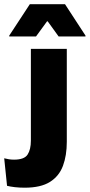

<svg xmlns="http://www.w3.org/2000/svg" viewBox="-67 -713 427 914"><path d="M80 -86V-480.5H251V-86ZM50.5 180.5Q25.5 180.5 3.8 178Q-18 175.5 -33.5 171.5L-47 40.5Q-36 43.5 -24.5 45.2Q-13 47 0 47Q48.5 47 64.2 23Q80 -1 80 -43.5V-111.5H251V-38Q251 27 232.8 76.2Q214.5 125.5 170.8 153Q127 180.5 50.5 180.5ZM75 -693H242.5L340 -543.5V-539.5H212L160 -611.5H157L104.5 -539.5H-23V-543.5Z"/></svg>

Font: Anek Latin Expanded
Style: Bold
Weight: 700
Width: 7
Designer: Yesha Goshar
Foundry: Ek Type
Version: Version 1.003